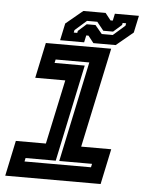

<svg xmlns="http://www.w3.org/2000/svg" viewBox="-50 -722 597 764"><g transform="rotate(5 248.0 -340.0)"><path d="M-0.5 0 29.5 -141.5H149.5L204.5 -398.5H84.5L114.5 -540H375.5L290.5 -141.5H410.5L380.5 0ZM71 -63H336.5L339.5 -77H208.5L293.5 -478H159L156 -464H276.5L194.5 -77H74ZM170 -556 184.5 -624 252 -680H341L363 -652H372L378 -680H474L459.5 -612L392 -556H303L281 -584H272L266 -556ZM221.5 -591H235.5L237 -599L270 -628.5H305L333 -595H377L424 -636L426 -646H412L410.5 -638L377 -608.5H338L311 -642H270L223.5 -601Z"/></g></svg>

Font: Tourney
Style: Bold Italic
Weight: 700
Italic angle: -12°
Version: Version 1.015